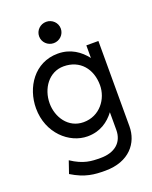

<svg xmlns="http://www.w3.org/2000/svg" viewBox="-158 -750 818 1032"><g transform="rotate(-20 251.5 -233.5)"><path d="M174 -603C174 -569 202 -542 236 -542C270 -542 298 -569 298 -603C298 -637 270 -664 236 -664C202 -664 174 -637 174 -603ZM242 -88C154 -88 104 -167 104 -245C104 -330 158 -407 242 -407C336 -407 392 -338 392 -245C392 -167 335 -88 242 -88ZM236 -482C102 -482 26 -364 26 -245C26 -103 132 -9 236 -9C309 -9 358 -45 392 -90V11C392 83 342 124 262 124C209 124 164 122 96 77L72 147C147 193 200 197 262 197C400 197 465 111 465 17V-471H396V-399C361 -444 310 -482 236 -482Z"/></g></svg>

Font: Charger
Style: Regular
Weight: 400
Designer: Jasper
Foundry: Cannot Into Space Fonts
Version: Version 0.98